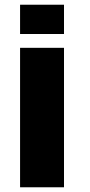

<svg xmlns="http://www.w3.org/2000/svg" viewBox="-20 -793 380 813"><path d="M65 0V-590.5H251V0ZM65 -773H251V-649H65Z"/></svg>

Font: Anybody ExtraExpanded Regular
Style: Bold
Weight: 700
Width: 8
Designer: Tyler Finck
Foundry: Etcetera Type Company
Version: Version 1.010; ttfautohint (v1.8.3) -l 8 -r 50 -G 200 -x 14 